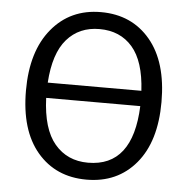

<svg xmlns="http://www.w3.org/2000/svg" viewBox="-51 -750 795 813"><g transform="rotate(5 346.0 -344.0)"><path d="M346 -700Q477 -700 555.5 -606.5Q634 -513 634 -343Q634 -175 555.5 -81.5Q477 12 346 12Q215 12 136.5 -80.5Q58 -173 58 -342Q58 -509 137 -604.5Q216 -700 346 -700ZM346 -628Q260 -628 207.5 -568Q155 -508 147 -383H545Q538 -508 486 -568Q434 -628 346 -628ZM346 -60Q536 -60 546 -318H146Q151 -186 204.5 -123Q258 -60 346 -60Z"/></g></svg>

Font: FiraGO Book
Style: Regular
Weight: 350
Designer: bBox Type
Foundry: bBox Type GmbH
Version: Version 1.001;PS 001.001;hotconv 1.0.88;makeotf.lib2.5.64775